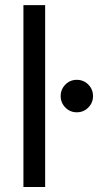

<svg xmlns="http://www.w3.org/2000/svg" viewBox="-20 -748 393 768"><path d="M160.6 -727.5V0H73.7V-727.5ZM287.1 -298.8Q260.3 -298.8 241.5 -317.9Q222.7 -336.9 222.7 -363.8Q222.7 -390.6 241.5 -409.7Q260.3 -428.7 287.1 -428.7Q314.5 -428.7 333.3 -409.7Q352.1 -390.6 352.1 -363.8Q352.1 -336.9 333.3 -317.9Q314.5 -298.8 287.1 -298.8Z"/></svg>

Font: Inter 18pt
Style: Regular
Weight: 400
Designer: Rasmus Andersson
Foundry: rsms
Version: Version 4.001;git-66647c0bb